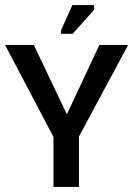

<svg xmlns="http://www.w3.org/2000/svg" viewBox="-41 -741 528 761"><path d="M171 -198 -21 -563H93L224 -288L353 -563H467L271 -198ZM171 0V-211H272V0ZM247 -607H201V-621L246 -721H332V-702Z"/></svg>

Font: Darker Grotesque
Style: Bold
Weight: 700
Designer: Gabriel Lam
Foundry: TypeRant
Version: Version 1.000;gftools[0.9.28]